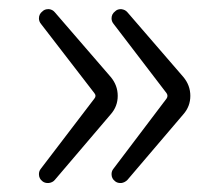

<svg xmlns="http://www.w3.org/2000/svg" viewBox="-20 -492 489 426"><path d="M101.6 -92.8Q96.7 -86.9 87.9 -85.9Q86.9 -85.9 85.9 -85.9Q79.1 -85.9 74.2 -89.8Q66.4 -95.7 66.4 -105.5Q66.4 -112.3 70.3 -117.2L189.5 -273.4Q194.3 -279.3 189.5 -285.2L71.3 -438.5Q66.4 -444.3 66.4 -451.2Q66.4 -460.9 74.2 -466.8Q79.1 -471.7 86.9 -471.7Q87.9 -471.7 88.9 -471.7Q96.7 -470.7 101.6 -464.8L225.6 -321.3Q241.2 -302.7 241.2 -279.3Q241.2 -255.9 225.6 -238.3ZM262.7 -92.8Q256.8 -86.9 249 -85.9Q248 -85.9 247.1 -85.9Q240.2 -85.9 235.4 -89.8Q227.5 -95.7 227.5 -105.5Q227.5 -112.3 231.4 -117.2L349.6 -273.4Q353.5 -279.3 349.6 -285.2L232.4 -438.5Q227.5 -444.3 227.5 -451.2Q227.5 -460.9 235.4 -466.8Q240.2 -471.7 248 -471.7Q249 -471.7 249 -471.7Q257.8 -470.7 262.7 -464.8L386.7 -321.3Q402.3 -302.7 402.3 -279.3Q402.3 -255.9 386.7 -238.3Z"/></svg>

Font: irohamaru Light
Style: Regular
Weight: 200
Designer: [Source Han Sans]
Ryoko NISHIZUKA  (kana & ideographs); Paul D. Hunt (Latin, Greek & Cyrillic); Wenlong ZHANG  (bopomofo
Version: Version 1.01